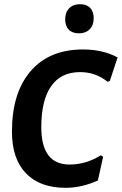

<svg xmlns="http://www.w3.org/2000/svg" viewBox="-20 -887 581 916"><path d="M362 -867Q393 -867 410 -849.5Q427 -832 427 -800Q427 -767 408 -747.5Q389 -728 357 -728Q325 -728 308 -745.5Q291 -763 291 -795Q291 -828 310 -847.5Q329 -867 362 -867ZM376 -651Q471 -651 541 -613L504 -501L493 -497Q436 -543 362 -543Q271 -543 224 -476Q177 -409 177 -280Q177 -102 312 -102Q390 -102 461 -146L472 -139L447 -26Q370 9 293 9Q170 9 103.5 -60.5Q37 -130 37 -259Q37 -444 126 -547.5Q215 -651 376 -651Z"/></svg>

Font: Alegreya Sans
Style: Bold Italic
Weight: 700
Italic angle: -7°
Designer: Juan Pablo del Peral
Foundry: Huerta Tipografica
Version: Version 2.007